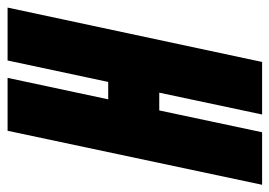

<svg xmlns="http://www.w3.org/2000/svg" viewBox="-142 -604 728 519"><g transform="rotate(-90 222.5 -344.0)"><path d="M-17 0 129 -688H272L214 -416H261L319 -688H462L315 0H173L232 -278H184L125 0Z"/></g></svg>

Font: Saira ExtraCondensed Black
Style: Italic
Weight: 900
Width: 2
Italic angle: -12°
Designer: Hector Gatti with collaboration of the Omnibus-Type team
Foundry: Omnibus-Type
Version: Version 1.101